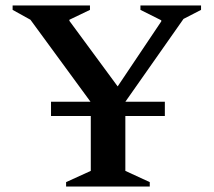

<svg xmlns="http://www.w3.org/2000/svg" viewBox="-20 -680 779 700"><path d="M221 0V-16L311 -57V-257H166V-309H310L91 -608L26 -644V-660H308V-644L233 -608V-604L409 -365L568 -602V-606L492 -644V-660H713V-644L649 -611L437 -309H581V-257H437V-57L526 -16V0Z"/></svg>

Font: Spectral SemiBold
Style: Regular
Weight: 600
Designer: Jean-Baptiste Levee
Foundry: Production Type
Version: Version 2.001